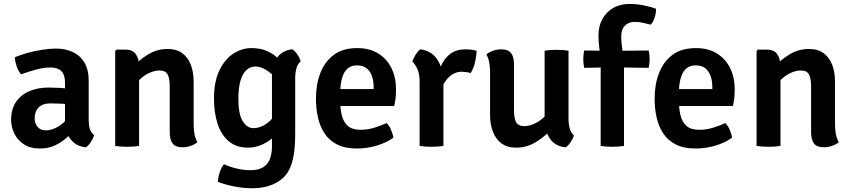

<svg xmlns="http://www.w3.org/2000/svg" viewBox="-20 -760 4436 1000"><path d="M38 -135.5Q38 -193.5 64.5 -231Q91 -268.5 135 -286.2Q179 -304 232 -304Q258 -304 293 -302.2Q328 -300.5 357 -294V-213Q332 -218.5 300 -220Q268 -221.5 242.5 -221.5Q202 -221.5 181.2 -200.5Q160.5 -179.5 160.5 -144Q160.5 -117.5 175.8 -99.2Q191 -81 219 -81Q253 -81 290 -105Q327 -129 352 -174L370.5 -86.5Q351.5 -64.5 325.8 -41.5Q300 -18.5 265.8 -2.5Q231.5 13.5 187.5 13.5Q137 13.5 103.8 -8.8Q70.5 -31 54.2 -65.2Q38 -99.5 38 -135.5ZM470 -56.5Q465.5 -39.5 453.2 -20.5Q441 -1.5 427.5 7.5Q391 3.5 368 -14.5Q345 -32.5 333.2 -57.8Q321.5 -83 318.5 -109.5V-330Q318.5 -371.5 299.2 -390Q280 -408.5 243 -408.5Q207.5 -408.5 168.2 -397.8Q129 -387 90 -373Q76 -388 67.2 -413.2Q58.5 -438.5 56.5 -461.5Q87 -474.5 124.5 -484.8Q162 -495 200.8 -501Q239.5 -507 272.5 -507Q319.5 -507 358 -489.5Q396.5 -472 419.2 -435Q442 -398 442 -338V-134Q442 -108 447.8 -89Q453.5 -70 470 -56.5Z M634 -501.5Q671 -501.5 687.8 -477.5Q704.5 -453.5 704.5 -412V0Q678 4.5 643 4.5Q608 4.5 580 0V-494.5L587 -501.5ZM988.5 -113.5Q988.5 -86 993 -61.8Q997.5 -37.5 1008.5 -19.5Q994.5 -8 974 -0.5Q953.5 7 930.5 7Q893.5 7 878.8 -13Q864 -33 864 -70.5V-309Q864 -352.5 852.8 -372.8Q841.5 -393 809.5 -393Q788.5 -393 762.8 -382.5Q737 -372 713.5 -351.2Q690 -330.5 674 -299.5V-413.5Q708 -450.5 753.8 -477.8Q799.5 -505 853 -505Q899.5 -505 929.5 -482.8Q959.5 -460.5 974 -422.2Q988.5 -384 988.5 -335.5Z M1545.5 -439.5Q1530.5 -427.5 1524 -404.2Q1517.5 -381 1517.5 -353.5V-70.5Q1517.5 -8 1511.8 34Q1506 76 1495 103.8Q1484 131.5 1468.5 151.5Q1442 184 1397 202.2Q1352 220.5 1294 220.5Q1247.5 220.5 1199.5 211Q1151.5 201.5 1115 187Q1115.5 164.5 1124.2 137.8Q1133 111 1146.5 95.5Q1178.5 110 1215 118.2Q1251.5 126.5 1282.5 126.5Q1327.5 126.5 1352.2 110Q1377 93.5 1386.8 65.5Q1396.5 37.5 1396.5 2.5V-364Q1396.5 -418 1422 -457.5Q1447.5 -497 1503 -503.5Q1516.5 -494.5 1529.5 -475.5Q1542.5 -456.5 1545.5 -439.5ZM1094.5 -247Q1094.5 -334.5 1122.5 -393Q1150.5 -451.5 1195 -480.5Q1239.5 -509.5 1289.5 -509.5Q1335.5 -509.5 1368.2 -495.2Q1401 -481 1424 -459.8Q1447 -438.5 1462 -417L1443.5 -313.5Q1416 -359.5 1379.8 -386.5Q1343.5 -413.5 1310 -413.5Q1283 -413.5 1263 -394.8Q1243 -376 1232.2 -338.8Q1221.5 -301.5 1221.5 -246.5Q1221.5 -165 1244.2 -128.8Q1267 -92.5 1299.5 -92.5Q1335.5 -92.5 1369 -116.5Q1402.5 -140.5 1422.5 -181L1441 -89.5Q1426 -64.5 1400.5 -42.2Q1375 -20 1342 -5.5Q1309 9 1271 9Q1212 9 1172.8 -23.2Q1133.5 -55.5 1114 -113.2Q1094.5 -171 1094.5 -247Z M1704 -208V-296H1926V-308Q1926 -338.5 1917.2 -363.8Q1908.5 -389 1889.8 -404.2Q1871 -419.5 1839.5 -419.5Q1794.5 -419.5 1773.2 -381.8Q1752 -344 1752 -273.5V-236Q1752 -194 1760.2 -159.5Q1768.5 -125 1791.2 -104.5Q1814 -84 1858 -84Q1894 -84 1928 -94.2Q1962 -104.5 1993.5 -119Q2008 -105 2017 -83.2Q2026 -61.5 2029 -43Q1992.5 -16.5 1941.8 -1.5Q1891 13.5 1838.5 13.5Q1776.5 13.5 1735.2 -7.8Q1694 -29 1670 -65.8Q1646 -102.5 1635.8 -149Q1625.5 -195.5 1625.5 -246Q1625.5 -321 1648.8 -380.5Q1672 -440 1719.2 -474.8Q1766.5 -509.5 1840 -509.5Q1905.5 -509.5 1950.5 -481.2Q1995.5 -453 2019 -404.8Q2042.5 -356.5 2042.5 -296.5Q2042.5 -269 2040.5 -249.8Q2038.5 -230.5 2033 -208Z M2462 -496Q2462 -472.5 2454.8 -438.8Q2447.5 -405 2431.5 -379.5Q2420.5 -383 2409.2 -384Q2398 -385 2386.5 -386.5Q2361.5 -386.5 2342.5 -376.2Q2323.5 -366 2309.2 -349.2Q2295 -332.5 2284.2 -310.8Q2273.5 -289 2265 -266L2249 -286.5Q2251 -324 2259.2 -362.2Q2267.5 -400.5 2285 -432.5Q2302.5 -464.5 2331.5 -483.8Q2360.5 -503 2404 -503Q2421 -503 2434.5 -501.2Q2448 -499.5 2462 -496ZM2128 -438.5Q2132 -455 2144.2 -474.5Q2156.5 -494 2169.5 -503.5Q2227 -494.5 2255.8 -452.8Q2284.5 -411 2289.5 -345V0Q2262.5 4.5 2227.5 4.5Q2193 4.5 2165.5 0V-335Q2165.5 -377 2153.2 -402.2Q2141 -427.5 2128 -438.5Z M2941 -141Q2941 -114 2947.5 -90.8Q2954 -67.5 2969 -55Q2964.5 -38.5 2952.2 -20Q2940 -1.5 2926.5 7.5Q2870.5 1.5 2843.5 -38.8Q2816.5 -79 2816.5 -132.5V-496Q2843 -500.5 2878.5 -500.5Q2913 -500.5 2941 -496ZM2532.5 -382.5Q2532.5 -410 2528.2 -434.2Q2524 -458.5 2513 -476.5Q2526.5 -488 2547 -495.5Q2567.5 -503 2591 -503Q2627.5 -503 2642.2 -483Q2657 -463 2657 -425V-187Q2657 -143.5 2668.2 -123.2Q2679.5 -103 2711.5 -103Q2733 -103 2758.5 -113.5Q2784 -124 2808 -145Q2832 -166 2847.5 -196V-82Q2813.5 -45.5 2767.8 -18.2Q2722 9 2668 9Q2622 9 2592 -13.2Q2562 -35.5 2547.2 -74Q2532.5 -112.5 2532.5 -160.5Z M3168.5 -495 3358.5 -497Q3361 -486 3362.2 -474.8Q3363.5 -463.5 3363.5 -452.5Q3363.5 -441.5 3362.2 -429.8Q3361 -418 3358.5 -406.5L3168 -409.5L3022.5 -406.5Q3018 -429 3018 -452.5Q3018 -474 3022.5 -497ZM3108.5 -443Q3105.5 -478 3101.2 -511.2Q3097 -544.5 3097 -576.5Q3097 -622.5 3116.8 -659.5Q3136.5 -696.5 3172.8 -718Q3209 -739.5 3259 -739.5Q3298 -739.5 3335.5 -731.5Q3373 -723.5 3397 -714.5Q3397.5 -693 3389.8 -669Q3382 -645 3369.5 -631.5Q3351.5 -636.5 3329.5 -641.2Q3307.5 -646 3286.5 -646Q3253.5 -646 3234.5 -626.2Q3215.5 -606.5 3215.5 -568Q3215.5 -539.5 3220.8 -506.5Q3226 -473.5 3230 -442V0Q3201 4.5 3169 4.5Q3138 4.5 3108.5 0Z M3468 -208V-296H3690V-308Q3690 -338.5 3681.2 -363.8Q3672.5 -389 3653.8 -404.2Q3635 -419.5 3603.5 -419.5Q3558.5 -419.5 3537.2 -381.8Q3516 -344 3516 -273.5V-236Q3516 -194 3524.2 -159.5Q3532.5 -125 3555.2 -104.5Q3578 -84 3622 -84Q3658 -84 3692 -94.2Q3726 -104.5 3757.5 -119Q3772 -105 3781 -83.2Q3790 -61.5 3793 -43Q3756.5 -16.5 3705.8 -1.5Q3655 13.5 3602.5 13.5Q3540.5 13.5 3499.2 -7.8Q3458 -29 3434 -65.8Q3410 -102.5 3399.8 -149Q3389.5 -195.5 3389.5 -246Q3389.5 -321 3412.8 -380.5Q3436 -440 3483.2 -474.8Q3530.5 -509.5 3604 -509.5Q3669.5 -509.5 3714.5 -481.2Q3759.5 -453 3783 -404.8Q3806.5 -356.5 3806.5 -296.5Q3806.5 -269 3804.5 -249.8Q3802.5 -230.5 3797 -208Z M3974.5 -501.5Q4011.5 -501.5 4028.2 -477.5Q4045 -453.5 4045 -412V0Q4018.5 4.5 3983.5 4.5Q3948.5 4.5 3920.5 0V-494.5L3927.5 -501.5ZM4329 -113.5Q4329 -86 4333.5 -61.8Q4338 -37.5 4349 -19.5Q4335 -8 4314.5 -0.5Q4294 7 4271 7Q4234 7 4219.2 -13Q4204.5 -33 4204.5 -70.5V-309Q4204.5 -352.5 4193.2 -372.8Q4182 -393 4150 -393Q4129 -393 4103.2 -382.5Q4077.5 -372 4054 -351.2Q4030.5 -330.5 4014.5 -299.5V-413.5Q4048.5 -450.5 4094.2 -477.8Q4140 -505 4193.5 -505Q4240 -505 4270 -482.8Q4300 -460.5 4314.5 -422.2Q4329 -384 4329 -335.5Z"/></svg>

Font: Signika Negative Light SemiBold
Style: Regular
Weight: 600
Version: Version 2.001